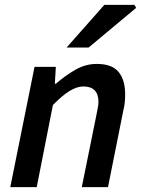

<svg xmlns="http://www.w3.org/2000/svg" viewBox="-20 -764 579 784"><path d="M22 0 121 -491H208L204 -422H208Q246 -455 287.5 -479Q329 -503 375 -503Q437 -503 464 -470.5Q491 -438 491 -379Q491 -362 489.5 -346Q488 -330 483 -310L421 0H314L374 -296Q377 -313 379.5 -325Q382 -337 382 -348Q382 -411 320 -411Q295 -411 265 -393Q235 -375 196 -335L130 0ZM252 -570 406 -744H529L536 -732L342 -570Z"/></svg>

Font: Source Sans 3 Semibold
Style: Italic
Weight: 600
Italic angle: -11°
Designer: Paul D. Hunt
Foundry: Adobe
Version: Version 3.052;hotconv 1.1.0;makeotfexe 2.6.0